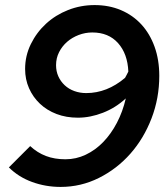

<svg xmlns="http://www.w3.org/2000/svg" viewBox="-20 -727 663 757"><path d="M353 -707Q410 -707 457 -687Q504 -667 537.5 -630.5Q571 -594 589.5 -542.5Q608 -491 608 -428Q608 -340 577.5 -260.5Q547 -181 494 -121Q441 -61 370 -25.5Q299 10 219 10Q160 10 106.5 -9.5Q53 -29 15 -67L99 -151Q127 -125 161 -112Q195 -99 238 -99Q280 -99 318 -117Q356 -135 387 -167Q418 -199 441 -243Q464 -287 476 -339Q436 -302 386 -282.5Q336 -263 287 -263Q241 -263 203 -277.5Q165 -292 137.5 -318Q110 -344 94.5 -379Q79 -414 79 -455Q79 -507 101.5 -553Q124 -599 161.5 -633.5Q199 -668 248.5 -687.5Q298 -707 353 -707ZM486 -445Q483 -515 445.5 -557Q408 -599 344 -599Q316 -599 290 -589Q264 -579 244.5 -562Q225 -545 213 -521.5Q201 -498 201 -470Q201 -446 210 -426Q219 -406 235 -391Q251 -376 273 -368Q295 -360 320 -360Q402 -360 473 -420Q476 -426 479.5 -432Q483 -438 486 -445Z"/></svg>

Font: Rosa Sans SemiBold
Style: Italic
Weight: 600
Italic angle: -12°
Designer: Pentagram / MCKL
Foundry: Pentagram / MCKL
Version: Version 1.005;September 16, 2019;FontCreator 11.5.0.2425 64-